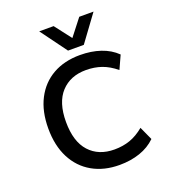

<svg xmlns="http://www.w3.org/2000/svg" viewBox="-166 -1059 1055 1189"><g transform="rotate(-20 361.5 -464.0)"><path d="M417 10Q315 10 238.5 -33.5Q162 -77 120 -158.5Q78 -240 78 -353Q78 -466 120 -547Q162 -628 238 -671Q314 -714 417 -714Q491 -714 552 -693.5Q613 -673 656 -631L616 -543Q570 -581 523 -597.5Q476 -614 420 -614Q317 -614 256 -548Q195 -482 195 -354Q195 -224 255.5 -157.5Q316 -91 420 -91Q476 -91 523 -107.5Q570 -124 616 -162L656 -74Q613 -32 552 -11Q491 10 417 10ZM358 -765 231 -938H326L410 -829L495 -938H589L462 -765Z"/></g></svg>

Font: Nunito Sans 6pt SemiBold
Style: Regular
Weight: 600
Version: Version 3.101;gftools[0.9.27]